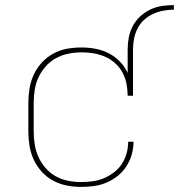

<svg xmlns="http://www.w3.org/2000/svg" viewBox="-20 -724 701 752"><path d="M298 8Q269 8 241 2.5Q213 -3 188 -16.5Q163 -30 143.5 -51.5Q124 -73 112 -99Q100 -125 95.5 -153.5Q91 -182 91 -210V-320Q91 -349 95.5 -377Q100 -405 112 -431Q124 -457 143.5 -478.5Q163 -500 188.5 -514Q214 -528 242 -533Q270 -538 299 -538Q327 -538 354 -533Q381 -528 405.5 -515.5Q430 -503 449.5 -483Q469 -463 480 -438V-530Q480 -554 484.5 -577.5Q489 -601 500 -622Q511 -643 529 -659.5Q547 -676 568.5 -686.5Q590 -697 613.5 -700.5Q637 -704 661 -704V-686Q639 -686 618.5 -682Q598 -678 578.5 -669Q559 -660 543.5 -645.5Q528 -631 518.5 -612Q509 -593 505 -572Q501 -551 501 -530V-349H480Q480 -372 475.5 -395.5Q471 -419 460 -439.5Q449 -460 431.5 -476Q414 -492 392.5 -501.5Q371 -511 347.5 -515Q324 -519 301 -519Q275 -519 249 -514Q223 -509 200 -496.5Q177 -484 159.5 -464.5Q142 -445 131 -421.5Q120 -398 116 -372Q112 -346 112 -320V-210Q112 -184 116 -158.5Q120 -133 130.5 -109.5Q141 -86 158.5 -66Q176 -46 198.5 -33.5Q221 -21 246.5 -16Q272 -11 298 -11Q320 -11 343 -14Q366 -17 387 -26Q408 -35 426.5 -49Q445 -63 457.5 -82.5Q470 -102 476 -124Q482 -146 482 -169H503Q503 -144 496 -119Q489 -94 475 -72.5Q461 -51 441 -35Q421 -19 397.5 -9Q374 1 348.5 4.5Q323 8 298 8Z"/></svg>

Font: Iosevka Curly Thin Extended
Style: Regular
Weight: 100
Width: 7
Monospace: yes
Designer: Belleve Invis
Foundry: Belleve Invis
Version: Version 11.1.0; ttfautohint (v1.8.3)